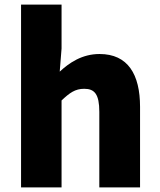

<svg xmlns="http://www.w3.org/2000/svg" viewBox="-20 -819 698 839"><path d="M72 0H249V-380C284 -413 308 -431 348 -431C393 -431 414 -408 414 -330V0H592V-352C592 -494 539 -583 415 -583C338 -583 282 -544 241 -506L249 -607V-799H72Z"/></svg>

Font: Noto Sans CJK Black
Style: Bold
Weight: 900
Designer: Ryoko NISHIZUKA (kana & ideographs); Paul D. Hunt (Latin, Greek & Cyrillic); Wenlong ZHANG (bopomofo); Sandoll Communica
Foundry: Adobe Systems Incorporated
Version: Version 1.000;PS 1;hotconv 1.0.78;makeotf.lib2.5.61930